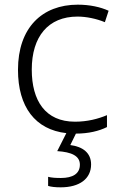

<svg xmlns="http://www.w3.org/2000/svg" viewBox="-20 -613 516 822"><path d="M370 91C370 41 334 15 281 8L305 -41C359 -41 404 -52 438 -69V-120C400 -104 354 -92 301 -92C174 -92 116 -182 116 -315C116 -456 186 -542 312 -542C349 -542 393 -533 429 -518L445 -567C410 -583 364 -593 313 -593C160 -593 57 -494 57 -314C57 -155 131 -58 264 -43L225 34C286 38 322 54 322 92C322 131 291 149 241 149C219 149 201 148 186 144V183C199 187 217 189 240 189C321 189 370 152 370 91Z"/></svg>

Font: Noto Sans Tamil UI Light
Style: Regular
Weight: 300
Designer: Jelle Bosma - Monotype Design Team
Foundry: Monotype Imaging Inc.
Version: Version 2.004